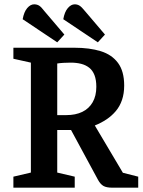

<svg xmlns="http://www.w3.org/2000/svg" viewBox="-20 -869 661 889"><path d="M245 -673 85 -780Q91 -814 106 -831.5Q121 -849 138 -849Q151 -849 161 -843Q171 -837 186 -817L278 -709ZM433 -673 273 -780Q279 -814 294 -831.5Q309 -849 326 -849Q338 -849 348 -843Q358 -837 374 -817L466 -709ZM42 0V-51L123 -70V-579L42 -597V-648H324Q395 -648 446.5 -632Q498 -616 526.5 -577.5Q555 -539 555 -473Q555 -436 545 -406.5Q535 -377 516.5 -355Q498 -333 473.5 -316.5Q449 -300 419 -288L549 -69L620 -51V0H500Q473 0 459 -8Q445 -16 434 -36L309 -267H245V-70L326 -51V0ZM245 -336H287Q330 -336 361 -351Q392 -366 409 -395.5Q426 -425 426 -467Q426 -499 417.5 -521Q409 -543 393 -555.5Q377 -568 355.5 -573.5Q334 -579 307 -579Q291 -579 274 -578Q257 -577 245 -575Z"/></svg>

Font: Faustina SemiBold
Style: Regular
Weight: 600
Designer: Alfonso Garcia
Foundry: http://www.omnibus-type.com
Version: Version 1.200